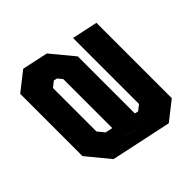

<svg xmlns="http://www.w3.org/2000/svg" viewBox="-104 -768 996 996"><g transform="rotate(45 394.0 -270.0)"><path d="M108 0 27 -103 57.5 -245.5 182 -348.5H600.5L605 -368L581 -398.5H97L127 -540H680L761 -437L690 -103L565 0ZM207 -141.5H526L563 -172L571.5 -212H212L186.5 -191L182.5 -172ZM627.5 -137 684.5 -403 657.5 -278Z"/></g></svg>

Font: Tourney Expanded Black
Style: Italic
Weight: 900
Width: 7
Italic angle: -12°
Designer: Tyler Finck
Foundry: Etcetera Type Co
Version: Version 1.010; ttfautohint (v1.8.3)